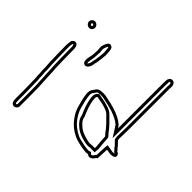

<svg xmlns="http://www.w3.org/2000/svg" viewBox="-204 -957 1232 1232"><g transform="rotate(45 411.5 -341.5)"><path d="M42 -649C42 -633 56 -619 73 -619C87 -619 99 -632 99 -646C99 -662 85 -676 69 -676C55 -676 42 -663 42 -649ZM46 -436C46 -388 48 -340 49 -292C49 -280 50 -268 51 -257L52 -242V-217C54 -201 55 -182 55 -166C56 -159 56 -151 57 -144V-121C58 -89 59 -57 59 -26V39C59 58 67 78 86 78C100 78 113 65 113 51V-26C113 -58 112 -90 112 -121L111 -138C111 -143 111 -149 110 -154C110 -166 108 -184 108 -197C107 -209 107 -221 106 -233C106 -241 105 -250 105 -260C104 -268 104 -277 103 -286C102 -331 100 -377 100 -422V-448C100 -470 95 -494 73 -494C65 -494 58 -489 55 -483C54 -482 52 -481 51 -480C48 -466 46 -451 46 -436ZM62 -649C62 -651 67 -656 69 -656C74 -656 79 -651 79 -646C79 -643 75 -639 73 -639C67 -639 62 -645 62 -649ZM66 -436C66 -447 67 -460 69 -469L71 -471L73 -474C74 -474 80 -472 80 -448V-422C80 -376 82 -331 83 -286V-285V-284C84 -277 84 -268 85 -259C85 -248 86 -239 86 -233V-232V-231C87 -221 87 -207 88 -196C88 -181 90 -164 90 -154V-152V-150C90 -148 91 -143 91 -138V-137L92 -120C92 -88 93 -58 93 -26V51C93 53 88 58 86 58C85 58 79 56 79 39V-26C79 -57 78 -90 77 -121V-145V-147C76 -152 76 -159 75 -167C75 -184 74 -202 72 -218V-243L71 -259C70 -271 69 -280 69 -292C68 -341 66 -388 66 -436Z M210 -512C205 -483 187 -430 229 -430C245 -435 255 -454 258 -471C258 -474 259 -478 259 -482C261 -488 262 -494 264 -500L266 -516C267 -523 268 -531 269 -539L272 -572C272 -584 269 -603 269 -614C265 -625 266 -631 257 -636C233 -652 221 -623 215 -606C212 -598 210 -591 211 -583V-576C212 -571 212 -564 213 -556C213 -551 213 -548 212 -545C212 -538 211 -531 211 -523C211 -519 210 -515 210 -512ZM224 -451C221 -455 225 -482 230 -509V-510V-512C230 -513 231 -517 231 -523C231 -528 232 -535 232 -542C233 -548 233 -552 233 -556V-557V-558C232 -564 232 -572 231 -578V-584V-585C231 -588 231 -591 234 -599C237 -608 241 -617 244 -620C245 -619 245 -619 246 -619H247C247 -618 248 -614 249 -610C250 -596 252 -582 252 -573L249 -541C248 -532 247 -526 246 -519L244 -504L240 -488L239 -485V-482C239 -481 238 -478 238 -473C236 -463 229 -453 225 -450C223 -450 224 -451 224 -451Z M359 -308C362 -277 372 -241 379 -216C390 -175 412 -142 438 -114C464 -88 496 -67 535 -55C563 -48 602 -38 634 -40L639 -42C662 -21 684 -43 694 -61L702 -66C704 -93 704 -118 706 -148C718 -146 730 -144 741 -142C761 -144 783 -146 779 -168C776 -178 770 -183 761 -186C757 -191 751 -200 746 -203C737 -218 724 -227 713 -240C713 -244 712 -248 711 -252C712 -282 712 -313 713 -343V-704C713 -712 713 -719 714 -727C714 -743 706 -758 692 -760C675 -765 660 -748 660 -730C660 -721 659 -713 659 -704V-295C654 -303 649 -309 644 -315C597 -356 526 -373 452 -387C439 -388 428 -389 420 -387C392 -387 384 -375 372 -356C360 -344 357 -326 359 -308ZM379 -310C377 -325 380 -336 386 -342L388 -343L389 -345C401 -364 401 -367 420 -367H422L425 -368C427 -368 438 -368 449 -367C524 -353 589 -336 630 -301C635 -295 638 -290 642 -284L679 -225V-704C679 -711 680 -719 680 -730V-734C682 -742 686 -741 686 -741L688 -740H689C689 -740 694 -738 694 -728C693 -717 693 -712 693 -704V-343C692 -311 692 -283 691 -253V-250L692 -247C693 -243 693 -241 693 -240V-233L698 -227C711 -211 723 -204 729 -193L731 -188L735 -186C737 -185 741 -179 745 -174L749 -169L755 -167C758 -166 759 -165 759 -165C756 -164 747 -163 742 -162L709 -168L688 -171L686 -149C684 -122 684 -100 683 -78L679 -75L677 -71C675 -68 673 -64 670 -61C661 -51 658 -51 652 -57L643 -65L630 -60C603 -59 566 -68 540 -74C504 -85 476 -105 452 -128C427 -155 408 -184 398 -221C391 -246 382 -281 379 -310ZM397 -316C402 -268 419 -228 435 -192C440 -160 457 -143 471 -130C501 -101 536 -89 579 -80H580C586 -79 591 -78 599 -78C607 -78 613 -79 620 -80H662V-96C665 -104 664 -107 664 -110V-111V-112C661 -139 659 -169 657 -197V-207L653 -212C649 -218 642 -225 639 -228C615 -263 581 -294 555 -320C533 -342 502 -347 477 -354C458 -359 441 -360 429 -363L423 -365L417 -363C402 -357 399 -340 398 -337L397 -335V-317ZM417 -318V-332C419 -339 419 -342 424 -344C439 -340 456 -339 472 -335C498 -328 525 -322 541 -306C568 -279 601 -248 623 -215C628 -210 633 -205 637 -200V-196C639 -166 641 -138 644 -110C644 -107 644 -104 643 -102C642 -102 642 -101 642 -100H619C611 -99 605 -98 599 -98C594 -98 589 -99 583 -100C541 -109 510 -120 485 -145C470 -158 457 -172 454 -197C438 -233 422 -272 417 -318Z"/></g></svg>

Font: Scribbler
Style: Clr
Weight: 400
Designer: Mew Too
Foundry: Cannot Into Space Fonts
Version: Version 1.001